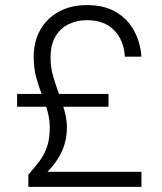

<svg xmlns="http://www.w3.org/2000/svg" viewBox="-20 -732 636 752"><path d="M91 0V-48Q116 -76 135 -101.5Q154 -127 164.5 -158Q175 -189 175 -233Q175 -255 171 -275Q167 -295 161 -314H47V-364H143Q131 -395 121.5 -430Q112 -465 112 -509Q112 -570 138 -615.5Q164 -661 211 -686.5Q258 -712 320 -712Q389 -712 435 -684.5Q481 -657 505.5 -611Q530 -565 534 -510H469Q466 -572 428 -612.5Q390 -653 320 -653Q283 -653 250.5 -638Q218 -623 198 -590.5Q178 -558 178 -506Q178 -467 188.5 -432Q199 -397 211 -364H405V-314H228Q234 -295 238 -275Q242 -255 242 -235Q242 -183 223 -140.5Q204 -98 166 -59H534V0Z"/></svg>

Font: DM Sans Light
Style: Regular
Weight: 300
Designer: Colophon Foundry, Jonny Pinhorn
Foundry: Colophon Foundry
Version: Version 4.004; ttfautohint (v1.8.4.7-5d5b)